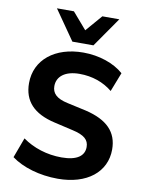

<svg xmlns="http://www.w3.org/2000/svg" viewBox="-102 -1024 827 1104"><g transform="rotate(10 311.5 -472.0)"><path d="M313.5 10.7C483.4 10.7 592.8 -76.7 592.8 -209C592.8 -310.5 532.2 -373 404.8 -403.3L293.9 -427.7C227.5 -441.9 202.1 -469.7 202.1 -510.7C202.1 -567.9 250 -605 333 -605C408.2 -605 474.1 -581.5 525.9 -539.1L569.3 -650.4C514.6 -699.2 426.3 -729.5 334 -729.5C168 -729.5 55.7 -638.7 55.7 -502.4C55.7 -397.5 116.2 -333 239.3 -304.7L349.1 -279.3C419.4 -263.7 445.8 -239.3 445.8 -197.3C445.8 -147.5 406.2 -113.8 313.5 -113.8C228 -113.8 147.5 -140.1 85.4 -184.6L42 -67.4C106.4 -19.5 206.5 10.7 313.5 10.7ZM382.8 -780.3 503.4 -953.6H404.3L321.3 -857.4L238.3 -953.6H139.2L259.8 -780.3Z"/></g></svg>

Font: Winston
Style: Bold
Weight: 700
Designer: Vernon Adams, Kim Jin-seong, David Berlow, Cristiano Sobral
Foundry: The Winston Project Authors
Version: Version 3.004